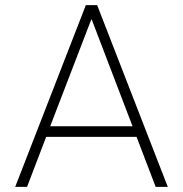

<svg xmlns="http://www.w3.org/2000/svg" viewBox="-20 -725 710 745"><path d="M39 0 313 -705H357L631 0H584L506 -204L532 -194H137L163 -204L85 0ZM334 -649 172 -228 153 -235H516L497 -228L336 -649Z"/></svg>

Font: Nunito Sans 10pt SemiCondensed ExtraLight
Style: Regular
Weight: 250
Width: 4
Designer: Vernon Adams
Foundry: Vernon Adams
Version: Version 3.101;gftools[0.9.27]